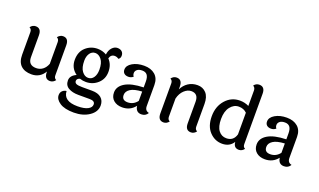

<svg xmlns="http://www.w3.org/2000/svg" viewBox="-97 -1349 3624 2183"><g transform="rotate(20 1715.5 -257.0)"><path d="M523 -437V-74Q523 -38 551 -26Q525 9 487 9Q419 9 419 -75V-82Q365 9 262 9Q179 9 133.5 -34.5Q88 -78 88 -165V-438Q88 -473 60 -487Q86 -522 124 -522Q192 -522 192 -437V-173Q192 -76 289 -76Q333 -76 367 -101.5Q401 -127 419 -175V-438Q419 -473 391 -487Q419 -522 455 -522Q523 -522 523 -437Z M972 -304Q972 -386 939.5 -427Q907 -468 865.5 -468Q824 -468 799.5 -432.5Q775 -397 775 -343Q775 -259 807 -216.5Q839 -174 881 -174Q923 -174 947.5 -210Q972 -246 972 -304ZM982 46H845Q772 46 724.5 18.5Q677 -9 677 -68.5Q677 -128 749 -160Q670 -217 670 -315Q670 -413 730.5 -467.5Q791 -522 874 -522Q933 -522 982 -493Q988 -545 1017 -576.5Q1046 -608 1081.5 -608Q1117 -608 1136.5 -589.5Q1156 -571 1156 -540Q1156 -509 1132 -495Q1109 -512 1083 -512Q1037 -512 1023 -461Q1077 -405 1077 -317.5Q1077 -230 1016.5 -175.5Q956 -121 874 -121Q836 -121 800 -133Q763 -122 763 -94Q763 -71 784.5 -61.5Q806 -52 854 -52H975Q1048 -52 1086.5 -18.5Q1125 15 1125 73Q1125 150 1049.5 201.5Q974 253 863 253Q752 253 693.5 214.5Q635 176 635 124Q635 92 655 72.5Q675 53 704 50Q709 171 879 171Q959 171 1002.5 148.5Q1046 126 1046 89Q1046 46 982 46Z M1329 -130Q1329 -66 1399 -66Q1469 -66 1514 -125V-238Q1419 -233 1374 -203.5Q1329 -174 1329 -130ZM1619 -355V-101Q1619 -45 1669 -35Q1644 9 1592 9Q1525 9 1515 -66Q1457 9 1360 9Q1296 9 1256 -25Q1216 -59 1216 -119Q1216 -193 1292 -238.5Q1368 -284 1514 -288V-358Q1514 -412 1494.5 -437.5Q1475 -463 1434.5 -463Q1394 -463 1373 -445.5Q1352 -428 1352 -403.5Q1352 -379 1366 -364Q1341 -342 1308 -342Q1275 -342 1256.5 -358.5Q1238 -375 1238 -404Q1238 -454 1296 -488Q1354 -522 1436.5 -522Q1519 -522 1569 -479Q1619 -436 1619 -355Z M2228 -347V-74Q2228 -38 2256 -26Q2230 9 2192 9Q2124 9 2124 -75V-337Q2124 -434 2039 -434Q1994 -434 1953.5 -396Q1913 -358 1897 -293V-74Q1897 -38 1925 -26Q1899 9 1861 9Q1793 9 1793 -75V-438Q1793 -473 1765 -487Q1791 -522 1829 -522Q1897 -522 1897 -437V-404Q1923 -458 1971 -490Q2019 -522 2083 -522Q2147 -522 2187.5 -478Q2228 -434 2228 -347Z M2704 -415Q2666 -453 2606.5 -453Q2547 -453 2505 -399.5Q2463 -346 2463 -252.5Q2463 -159 2499 -112.5Q2535 -66 2593 -66Q2679 -66 2704 -153ZM2809 -683V-74Q2809 -38 2836 -26Q2810 9 2772 9Q2709 9 2704 -62Q2659 9 2569.5 9Q2480 9 2416.5 -58.5Q2353 -126 2353 -245.5Q2353 -365 2422.5 -443.5Q2492 -522 2596 -522Q2654 -522 2704 -497V-684Q2704 -719 2676 -733Q2700 -767 2740 -767Q2809 -767 2809 -683Z M3055 -130Q3055 -66 3125 -66Q3195 -66 3240 -125V-238Q3145 -233 3100 -203.5Q3055 -174 3055 -130ZM3345 -355V-101Q3345 -45 3395 -35Q3370 9 3318 9Q3251 9 3241 -66Q3183 9 3086 9Q3022 9 2982 -25Q2942 -59 2942 -119Q2942 -193 3018 -238.5Q3094 -284 3240 -288V-358Q3240 -412 3220.5 -437.5Q3201 -463 3160.5 -463Q3120 -463 3099 -445.5Q3078 -428 3078 -403.5Q3078 -379 3092 -364Q3067 -342 3034 -342Q3001 -342 2982.5 -358.5Q2964 -375 2964 -404Q2964 -454 3022 -488Q3080 -522 3162.5 -522Q3245 -522 3295 -479Q3345 -436 3345 -355Z"/></g></svg>

Font: Laila Medium
Style: Regular
Weight: 500
Designer: Hitesh Malaviya
Foundry: Indian Type Foundry
Version: Version 1.302;PS 1.0;hotconv 1.0.78;makeotf.lib2.5.61930; tt